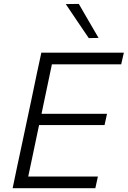

<svg xmlns="http://www.w3.org/2000/svg" viewBox="-20 -990 672 1010"><path d="M46.5 0Q58.5 -59.5 70.5 -115Q82.5 -170.5 96.5 -236.5L146.5 -472Q160.5 -540.5 172.5 -596.8Q184.5 -653 197.5 -713H631.5L617.5 -651.5H253Q243.5 -606.5 234.2 -561.8Q225 -517 214 -466L198.5 -391.5H543L530 -332H185.5L167.5 -246.5Q157 -195.5 147.5 -151Q138 -106.5 128.5 -61.5H495L481.5 0ZM447 -789.5Q417 -833.5 386.8 -878.2Q356.5 -923 326 -968.5L394.5 -969.5Q420 -925 446.2 -880.2Q472.5 -835.5 498.5 -790.5Z"/></svg>

Font: Commissioner Light
Style: Italic
Weight: 300
Italic angle: -12°
Designer: Kostas Bartsokas
Foundry: Kostas Bartsokas
Version: Version 1.000; ttfautohint (v1.8.3)